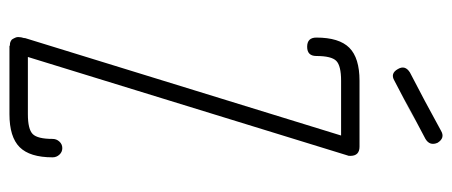

<svg xmlns="http://www.w3.org/2000/svg" viewBox="-288 -644 933 396"><g transform="rotate(90 178.0 -446.5)"><path d="M267 -858 184 -814 231 -838 147 -794Q132 -785 123 -801Q114 -816 130 -826L214 -870L167 -845L250 -890Q265 -899 275 -883Q282 -867 267 -858ZM305 -89Q305 -42 284 -21Q263 0 216 0H76Q75 0 74 -1H72Q67 -1 62 -5Q57 -13 57 -17V-19Q57 -24 59 -30V-32L260 -684H147Q116 -684 106 -674Q96 -664 96 -633Q96 -614 77 -614Q58 -614 58 -633Q58 -680 79 -701Q100 -722 147 -722H283Q302 -722 302 -703Q302 -698 301 -697L98 -38H216Q247 -38 257 -48Q267 -58 267 -89Q267 -97 272.5 -103Q278 -109 286 -109Q294 -109 299.5 -103Q305 -97 305 -89Z"/></g></svg>

Font: Aaram
Style: Regular
Weight: 400
Designer: Tharique Azeez
Foundry: Tharique Azeez
Version: Version 1.7